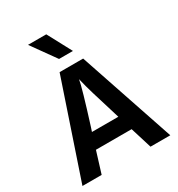

<svg xmlns="http://www.w3.org/2000/svg" viewBox="-243 -1196 1275 1379"><g transform="rotate(-30 395.0 -506.5)"><path d="M32.2 30.3 298.8 -759.8H494.1L760.7 30.3H596.7L542 -146.5H246.1L191.4 30.3ZM200.2 -1043H351.6L458 -843.8H342.8ZM285.2 -271.5H503.9L494.1 -303.7Q415 -556.6 400.4 -623L394.5 -646.5Q384.8 -585 295.9 -303.7Z"/></g></svg>

Font: GenEi M Gothic v2 Bold
Style: Regular
Weight: 700
Version: Version 2.0